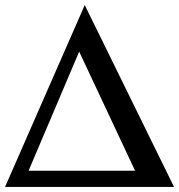

<svg xmlns="http://www.w3.org/2000/svg" viewBox="-20 -739 708 759"><path d="M315 -719 668 0H0ZM514 -64 293 -535 93 -64Z"/></svg>

Font: Fahkwang Medium
Style: Regular
Weight: 500
Version: Version 1.000; ttfautohint (v1.6)